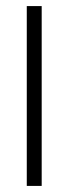

<svg xmlns="http://www.w3.org/2000/svg" viewBox="-20 -611 225 631"><path d="M68 0V-591H117V0Z"/></svg>

Font: Alumni Sans Light
Style: Regular
Weight: 300
Version: Version 1.018